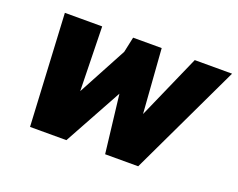

<svg xmlns="http://www.w3.org/2000/svg" viewBox="-83 -619 949 764"><g transform="rotate(20 391.5 -237.0)"><path d="M100 0 75 -474H233L239 -202L350 -409L364 -474H485L505 -202L625 -474H783L558 0H418L389 -246L254 0Z"/></g></svg>

Font: Kanit SemiBold
Style: Italic
Weight: 600
Italic angle: -12°
Designer: Katatrad Team
Foundry: CadsonDemak
Version: Version 2.000; ttfautohint (v1.8.3)